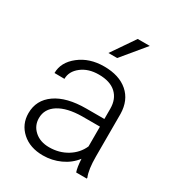

<svg xmlns="http://www.w3.org/2000/svg" viewBox="-180 -855 896 976"><g transform="rotate(30 268.0 -367.0)"><path d="M409.7 0Q400.9 -24.9 398.4 -73.7Q367.7 -33.7 320.1 -12Q272.5 9.8 219.2 9.8Q143.1 9.8 95.9 -32.7Q48.8 -75.2 48.8 -140.1Q48.8 -217.3 113 -262.2Q177.2 -307.1 292 -307.1H397.9V-367.2Q397.9 -423.8 363 -456.3Q328.1 -488.8 261.2 -488.8Q200.2 -488.8 160.2 -457.5Q120.1 -426.3 120.1 -382.3L61.5 -382.8Q61.5 -445.8 120.1 -491.9Q178.7 -538.1 264.2 -538.1Q352.5 -538.1 403.6 -493.9Q454.6 -449.7 456.1 -370.6V-120.6Q456.1 -43.9 472.2 -5.9V0ZM226.1 -42Q284.7 -42 330.8 -70.3Q377 -98.6 397.9 -146V-262.2H293.5Q206.1 -261.2 156.7 -230.2Q107.4 -199.2 107.4 -145Q107.4 -100.6 140.4 -71.3Q173.3 -42 226.1 -42ZM341.3 -744.1H412.1L299.3 -607.9H248Z"/></g></svg>

Font: RobotoInd Light
Style: Regular
Weight: 300
Designer: Google
Version: Version 2.001151; 2014